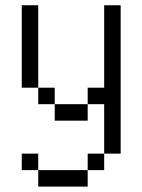

<svg xmlns="http://www.w3.org/2000/svg" viewBox="-20 -520 540 728"><path d="M62.5 -500H125V-187.5H62.5ZM62.5 62.5H125V125H62.5ZM125 125H312.5V187.5H125ZM125 -187.5H187.5V-125H125ZM187.5 -125H312.5V-62.5H187.5ZM312.5 62.5H375V125H312.5ZM312.5 -187.5H375V-500H437.5V62.5H375V-125H312.5Z"/></svg>

Font: 寒蝉点阵体 16px
Style: Regular
Weight: 400
Designer: Designed by Warren2060
Foundry: ChillType
Version: Version 1.000